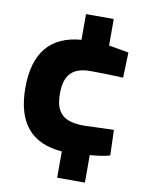

<svg xmlns="http://www.w3.org/2000/svg" viewBox="-88 -761 692 920"><g transform="rotate(10 257.5 -301.0)"><path d="M255 -31V97H390V-37C425 -39 458 -44 487 -52L483 -176L340 -171C241 -171 198 -205 198 -303C198 -393 236 -434 324 -434C365 -434 418 -433 483 -430L487 -553L390 -570V-699H255V-574C105 -562 30 -471 30 -302C30 -132 105 -42 255 -31Z"/></g></svg>

Font: All Genders v4
Style: Bold
Weight: 700
Designer: Rassam Alawdi
Foundry: Rassam Art
Version: Version 3.100;FEAKit 1.0